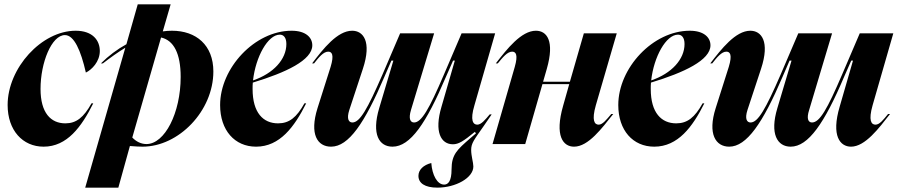

<svg xmlns="http://www.w3.org/2000/svg" viewBox="-20 -661 4119 881"><path d="M15 -179C15 -63 84 12 180 12C288 12 354 -79 408 -187H400C364 -122 330 -95 280 -95C213 -95 166 -143 166 -253C166 -374 217 -500 278 -500C320 -500 351 -429 374 -328C401 -341 438 -378 438 -427C438 -475 406 -520 327 -520C171 -520 15 -349 15 -179Z M612 -641 560 -458C518 -435 478 -405 443 -370H452C487 -397 522 -422 555 -442L371 200H523L576 9C601 11 621 12 634 12C800 12 959 -152 959 -333C959 -454 880 -520 769 -520C755 -520 742 -519 727 -517L763 -641ZM587 -30 719 -489C777 -476 809 -416 809 -308C809 -143 736 0 652 0C628 0 605 -11 587 -30Z M990 -179C990 -63 1057 12 1155 12C1264 12 1331 -79 1385 -187H1377C1341 -122 1307 -95 1256 -95C1188 -95 1139 -143 1139 -253C1139 -263 1139 -272 1140 -282C1292 -328 1413 -385 1413 -453C1413 -489 1383 -520 1318 -520C1149 -520 990 -349 990 -179ZM1141 -292C1153 -400 1209 -502 1264 -502C1281 -502 1294 -489 1294 -459C1294 -389 1235 -324 1141 -292Z M1412 -370H1421C1443 -398 1464 -424 1486 -424C1503 -424 1514 -410 1497 -354L1437 -165C1399 -44 1437 12 1499 12C1580 12 1653 -96 1744 -309L1776 -383H1785L1720 -165C1684 -44 1720 12 1781 12C1863 12 1936 -96 2026 -308L2059 -383H2067L2006 -172C1971 -55 2004 1 2058 1C2084 1 2105 -12 2159 -56L2164 -49L2136 -25C2079 25 2052 47 2052 116C2052 171 2036 186 2018 186C1986 186 1963 142 1959 87C1923 96 1900 118 1900 146C1900 179 1929 200 1987 200C2071 200 2152 155 2152 103C2152 85 2142 55 2142 27C2142 -4 2155 -19 2199 -82L2236 -136H2227C2206 -111 2188 -89 2170 -89C2151 -89 2136 -108 2157 -178L2252 -508H2098L2017 -319C1949 -160 1914 -99 1880 -99C1864 -99 1853 -114 1866 -157L1972 -508H1816L1735 -319C1666 -160 1631 -99 1597 -99C1581 -99 1569 -114 1583 -157L1645 -345C1687 -472 1646 -520 1596 -520C1528 -520 1463 -437 1412 -370Z M2342 -354 2240 0H2390L2469 -275H2592L2564 -176C2524 -37 2564 12 2614 12C2680 12 2742 -73 2794 -138H2785C2762 -111 2745 -89 2727 -89C2708 -89 2694 -108 2714 -178L2810 -508H2659L2595 -286H2472L2489 -345C2526 -474 2489 -520 2439 -520C2372 -520 2306 -436 2255 -370H2264C2287 -398 2308 -424 2330 -424C2347 -424 2358 -410 2342 -354Z M2817 -179C2817 -63 2884 12 2982 12C3091 12 3158 -79 3212 -187H3204C3168 -122 3134 -95 3083 -95C3015 -95 2966 -143 2966 -253C2966 -263 2966 -272 2967 -282C3119 -328 3240 -385 3240 -453C3240 -489 3210 -520 3145 -520C2976 -520 2817 -349 2817 -179ZM2968 -292C2980 -400 3036 -502 3091 -502C3108 -502 3121 -489 3121 -459C3121 -389 3062 -324 2968 -292Z M3239 -370H3248C3270 -398 3291 -424 3313 -424C3330 -424 3341 -410 3324 -354L3264 -165C3226 -46 3264 12 3326 12C3406 12 3480 -96 3571 -309L3603 -383H3612L3547 -165C3511 -46 3547 12 3608 12C3689 12 3763 -96 3853 -308L3886 -383H3894L3833 -172C3793 -37 3835 12 3885 12C3950 12 4013 -73 4064 -138H4055C4033 -111 4016 -89 3997 -89C3978 -89 3964 -108 3984 -178L4079 -508H3925L3844 -319C3776 -160 3741 -99 3706 -99C3690 -99 3679 -114 3693 -157L3798 -508H3643L3562 -319C3493 -160 3458 -99 3424 -99C3408 -99 3396 -114 3410 -157L3472 -345C3514 -472 3473 -520 3423 -520C3355 -520 3290 -436 3239 -370Z"/></svg>

Font: Nyght Serif Bold Italic
Style: Regular
Weight: 700
Italic angle: -16°
Designer: Maksym Kobuzan
Version: Version 0.410;Glyphs 3.1.2 (3151)